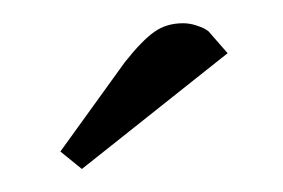

<svg xmlns="http://www.w3.org/2000/svg" viewBox="-20 -651 245 166"><path d="M32.2 -520 87.9 -597.2Q103 -616.2 113.5 -623.5Q124 -630.9 138.2 -630.9Q143.6 -630.9 149.2 -629.2Q154.8 -627.4 157.2 -626L160.2 -624L176.8 -605L50.8 -504.9Z"/></svg>

Font: Dehuti
Style: Book
Weight: 400
Version: Version 1.2